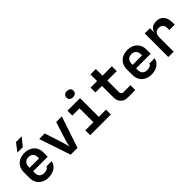

<svg xmlns="http://www.w3.org/2000/svg" viewBox="217 -1971 3165 3165"><g transform="rotate(-45 1800.0 -388.0)"><path d="M301 10Q231 10 179 -17Q127 -44 98.5 -93.5Q70 -143 70 -210V-340Q70 -407 98.5 -456.5Q127 -506 179 -533Q231 -560 301 -560Q370 -560 421.5 -533Q473 -506 501.5 -457.5Q530 -409 530 -344V-244H190V-206Q190 -150 219 -121.5Q248 -93 301 -93Q340 -93 367.5 -106.5Q395 -120 400 -146H524Q511 -75 450 -32.5Q389 10 301 10ZM190 -344V-325L410 -326V-345Q410 -402 382 -433Q354 -464 301 -464Q246 -464 218 -432.5Q190 -401 190 -344ZM224 -645 330 -785H464L350 -645Z M821 0 636 -550H767L873 -216Q883 -186 890.5 -155.5Q898 -125 901 -103Q905 -125 911.5 -155.5Q918 -186 927 -215L1032 -550H1164L980 0Z M1276 0V-113H1464V-437H1296V-550H1589V-113H1758V0ZM1518 -642Q1480 -642 1458 -661.5Q1436 -681 1436 -714Q1436 -747 1458 -766.5Q1480 -786 1518 -786Q1556 -786 1578 -766.5Q1600 -747 1600 -714Q1600 -681 1578 -661.5Q1556 -642 1518 -642Z M2155 0Q2078 0 2032.5 -44.5Q1987 -89 1987 -165V-437H1835V-550H1987V-705H2113V-550H2332V-437H2113V-168Q2113 -144 2126.5 -128.5Q2140 -113 2164 -113H2327V0Z M2701 10Q2631 10 2579 -17Q2527 -44 2498.5 -93.5Q2470 -143 2470 -210V-340Q2470 -407 2498.5 -456.5Q2527 -506 2579 -533Q2631 -560 2701 -560Q2770 -560 2821.5 -533Q2873 -506 2901.5 -457.5Q2930 -409 2930 -344V-244H2590V-206Q2590 -150 2619 -121.5Q2648 -93 2701 -93Q2740 -93 2767.5 -106.5Q2795 -120 2800 -146H2924Q2911 -75 2850 -32.5Q2789 10 2701 10ZM2590 -344V-325L2810 -326V-345Q2810 -402 2782 -433Q2754 -464 2701 -464Q2646 -464 2618 -432.5Q2590 -401 2590 -344Z M3097 0V-550H3219V-443Q3229 -497 3268.5 -528.5Q3308 -560 3371 -560Q3455 -560 3502 -506Q3549 -452 3549 -355V-303H3424V-349Q3424 -399 3398 -425.5Q3372 -452 3324 -452Q3274 -452 3248 -422Q3222 -392 3222 -337V0Z"/></g></svg>

Font: JetBrains Mono NL
Style: Bold
Weight: 700
Monospace: yes
Designer: Philipp Nurullin, Konstantin Bulenkov
Foundry: JetBrains
Version: Version 2.305; ttfautohint (v1.8.4.7-5d5b)